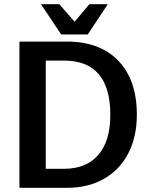

<svg xmlns="http://www.w3.org/2000/svg" viewBox="-20 -899 712 919"><path d="M635 -350Q635 -244 594 -165Q553 -86 477.5 -43Q402 0 300 0H73V-700H300Q458 -700 546.5 -608Q635 -516 635 -350ZM508 -349Q508 -609 286 -609H199V-91H286Q393 -91 450.5 -157.5Q508 -224 508 -349ZM176 -879H264L337 -795L408 -879H496L400 -734H273Z"/></svg>

Font: Krub SemiBold
Style: Regular
Weight: 600
Version: Version 1.000; ttfautohint (v1.6)